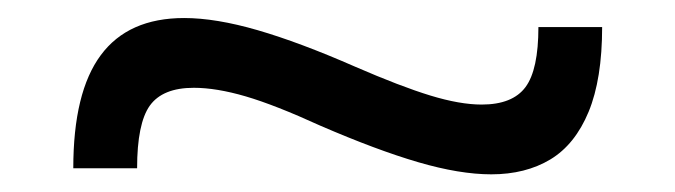

<svg xmlns="http://www.w3.org/2000/svg" viewBox="-20 -407 749 213"><path d="M61.3 -220.3Q61.3 -304.7 91.8 -345.8Q122.3 -387 184.3 -387Q219.4 -387 265.9 -373.5Q312.4 -360 374 -333Q424.7 -311 457.5 -301Q490.3 -291 514.3 -291Q548.6 -291 563 -310.4Q577.3 -329.7 577.3 -377H648Q648 -319.3 633 -283Q618 -246.7 590.5 -230.1Q563 -213.6 525 -213.6Q490 -213.6 443.8 -227.1Q397.7 -240.6 335.3 -267.6Q285 -290.6 252.5 -300.1Q220 -309.6 195 -309.6Q160.4 -309.6 146.2 -289.8Q132.1 -270 132.1 -220.3Z"/></svg>

Font: M PLUS 2 Thin
Style: Regular
Weight: 100
Designer: Coji Morishita
Foundry: UNDERFOREST DESIGN
Version: Version 1.001